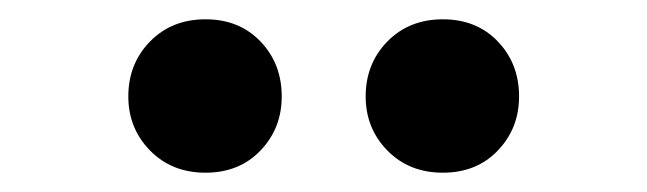

<svg xmlns="http://www.w3.org/2000/svg" viewBox="-20 -829 671 199"><path d="M193 -650Q158 -650 135.5 -673Q113 -696 113 -729Q113 -763 135.5 -786Q158 -809 193 -809Q228 -809 250 -786Q272 -763 272 -729Q272 -696 250 -673Q228 -650 193 -650ZM439 -650Q404 -650 381.5 -673Q359 -696 359 -729Q359 -763 381.5 -786Q404 -809 439 -809Q474 -809 496 -786Q518 -763 518 -729Q518 -696 496 -673Q474 -650 439 -650Z"/></svg>

Font: Noto Sans SC ExtraBold
Style: Regular
Weight: 800
Designer: Ryoko NISHIZUKA 西塚涼子 (kana, bopomofo & ideographs); Paul D. Hunt (Latin, Greek & Cyrillic); Sandoll Communications 산돌커뮤니
Foundry: Adobe
Version: Version 2.004-H2;hotconv 1.0.118;makeotfexe 2.5.65603